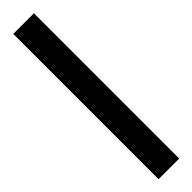

<svg xmlns="http://www.w3.org/2000/svg" viewBox="12 -91 414 414"><g transform="rotate(45 219.5 116.5)"><path d="M441 148V85H-2V148Z"/></g></svg>

Font: Noto Sans Lao Looped Condensed
Style: Regular
Weight: 400
Width: 3
Designer: Mark Frömberg, Ben Mitchell
Foundry: The Fontpad Ltd
Version: Version 1.002